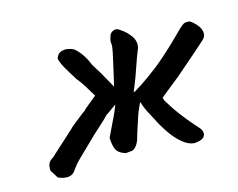

<svg xmlns="http://www.w3.org/2000/svg" viewBox="-68 -504 762 614"><g transform="rotate(-15 313.0 -197.5)"><path d="M618 -302Q616 -300 606.5 -291.5Q597 -283 584 -271.5Q571 -260 557 -248Q543 -236 531 -225.5Q519 -215 512 -209L446 -156Q447 -149 450 -143.5Q453 -138 458 -131Q468 -114 485 -91.5Q502 -69 517.5 -51.5Q533 -34 538 -28Q545 -17 543 -8Q541 1 531.5 5.5Q522 10 507 11Q488 10 468 -6.5Q448 -23 431 -48Q414 -73 402 -98Q393 -114 386 -128Q379 -142 373 -161Q368 -152 364.5 -143Q361 -134 357 -125Q354 -116 350 -103.5Q346 -91 342 -79.5Q338 -68 336 -60Q332 -43 325 -32Q318 -21 308 -17L286 -15Q261 -23 255 -39Q249 -55 249 -76Q261 -102 274 -128Q287 -154 294 -174Q285 -168 276.5 -161.5Q268 -155 258 -149Q246 -136 233 -124.5Q220 -113 205.5 -99.5Q191 -86 171 -66Q155 -51 139 -35Q123 -19 111 -1Q94 20 56 4L39 -23Q38 -39 42.5 -47.5Q47 -56 58 -62Q62 -66 76.5 -79Q91 -92 108.5 -108Q126 -124 138 -135Q142 -140 154.5 -149.5Q167 -159 178.5 -168.5Q190 -178 192 -178Q198 -185 213 -197Q228 -209 239 -218Q229 -235 217.5 -253.5Q206 -272 195 -285Q176 -315 166 -333Q156 -351 154 -363Q159 -381 176 -384.5Q193 -388 213 -378Q240 -355 255 -316Q267 -297 275 -283.5Q283 -270 289.5 -258Q296 -246 305 -230Q311 -257 318 -286.5Q325 -316 329 -336Q331 -346 332 -353.5Q333 -361 332 -366Q331 -372 332.5 -378.5Q334 -385 336 -390Q338 -399 349 -404Q360 -409 371 -400Q392 -386 404 -368Q416 -350 411 -330Q406 -318 399.5 -300.5Q393 -283 386.5 -263.5Q380 -244 373 -226.5Q366 -209 361 -197L366 -198Q394 -215 416 -231Q438 -247 447 -254Q461 -265 482 -283.5Q503 -302 523 -321.5Q543 -341 554 -352Q564 -362 571 -366.5Q578 -371 593 -369Q606 -360 614.5 -349.5Q623 -339 626 -327Q628 -311 618 -302Z"/></g></svg>

Font: Caveat SemiBold
Style: Regular
Weight: 600
Designer: Pablo Impallari
Foundry: Pablo Impallari
Version: Version 2.000